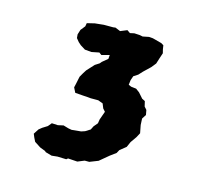

<svg xmlns="http://www.w3.org/2000/svg" viewBox="-74 -753 648 612"><g transform="rotate(15 250.0 -446.5)"><path d="M164 -224 145 -222 124 -228 121 -231 103 -238 83 -251 77 -263 72 -275 83 -292 93 -300 109 -310 119 -322 139 -321 157 -325 174 -320 185 -318 216 -321 228 -325 244 -335 250 -347 261 -360 263 -373 273 -401 265 -410 259 -425 243 -431H218L208 -432L192 -433L166 -435L158 -451L161 -464L166 -488L174 -502L181 -513L203 -537L217 -546L222 -552L240 -567L241 -580L215 -573L207 -579L182 -574L160 -576L144 -586L135 -594L126 -605L125 -617L130 -633L142 -648L144 -659L169 -665L198 -668H210H229L236 -669L253 -662L275 -671L285 -664L299 -667L317 -666L327 -664L347 -668L360 -667L390 -659L398 -654L400 -641L403 -629L397 -611L391 -592L379 -577L357 -556L345 -543L331 -534L326 -520L324 -504L333 -500L350 -498L362 -489L377 -472L387 -467L391 -450L399 -441L402 -425L393 -411L394 -390L399 -364L391 -349L377 -329L369 -311L349 -295L343 -284L324 -270L306 -255L294 -245L266 -234H251L229 -225L198 -227L193 -223Z"/></g></svg>

Font: Winky Rough ExtraBold
Style: Italic
Weight: 800
Italic angle: -8.97852°
Designer: Simon Atzbach
Foundry: typofactur
Version: Version 1.206; ttfautohint (v1.8.4.7-5d5b)